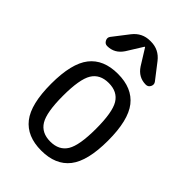

<svg xmlns="http://www.w3.org/2000/svg" viewBox="-227 -852 955 955"><g transform="rotate(45 250.0 -375.0)"><path d="M338.9 -420.9Q311.5 -465.8 250 -465.8Q188.5 -465.8 161.1 -420.9Q133.8 -376 133.8 -259.8Q133.8 -143.6 161.1 -98.6Q188.5 -53.7 250 -53.7Q311.5 -53.7 338.9 -98.6Q366.2 -143.6 366.2 -259.8Q366.2 -376 338.9 -420.9ZM400.4 -53.7Q350.6 9.8 250 9.8Q149.4 9.8 99.6 -53.7Q49.8 -117.2 49.8 -260.3Q49.8 -403.3 99.6 -466.8Q149.4 -530.3 250 -530.3Q350.6 -530.3 400.4 -466.8Q450.2 -403.3 450.2 -260.3Q450.2 -117.2 400.4 -53.7ZM252.9 -759.8Q308.6 -759.8 343.8 -714.8L407.2 -632.8Q417 -620.1 409.7 -605Q402.3 -589.8 385.7 -589.8Q334 -589.8 303.7 -635.7L252 -718.8Q252 -719.7 250 -719.7Q248 -719.7 248 -718.8L196.3 -635.7Q166 -589.8 114.3 -589.8Q98.6 -589.8 90.8 -605Q83 -620.1 92.8 -632.8L156.2 -714.8Q191.4 -759.8 247.1 -759.8Z"/></g></svg>

Font: Rounded Mgen+ 1mn regular
Style: Regular
Weight: 400
Designer: [Source Han Sans]
Ryoko NISHIZUKA  (kana & ideographs); Paul D. Hunt (Latin, Greek & Cyrillic); Wenlong ZHANG  (bopomofo
Version: Version 1.059.20150602